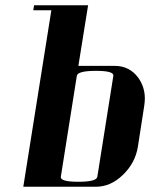

<svg xmlns="http://www.w3.org/2000/svg" viewBox="-20 -712 591 732"><path d="M68.8 0 175.8 -672.9H106.9L109.9 -691.9H315.9L278.8 -460.9H417Q473.6 -460.9 506.8 -416Q532.2 -380.9 532.2 -336.4Q532.2 -324.2 529.8 -308.1L505.9 -153.8Q496.1 -90.8 448.2 -44.9Q401.9 0 345.2 0ZM211.9 -38.1Q209 -19 278.8 -19Q348.1 -19 351.1 -38.1L412.1 -422.9Q415 -441.9 346.2 -441.9Q275.9 -441.9 272.9 -422.9Z"/></svg>

Font: Hjet
Style: Italic
Weight: 400
Designer: T. Christopher White
Version: Version 1.2